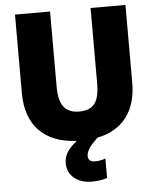

<svg xmlns="http://www.w3.org/2000/svg" viewBox="-62 -766 857 1058"><g transform="rotate(-5 366.5 -237.0)"><path d="M403 240C433 240 461 236 488 227V119C472 126 453 130 430 130C405 130 392 119 392 97C392 84 397 71 405 57C414 43 430 25 455 1C596 -27 672 -128 672 -284V-714H479V-296C479 -193 446 -151 367 -151C293 -151 255 -194 255 -295V-714H61V-280C61 -101 160 1 340 9C288 49 268 85 268 127C268 194 323 240 403 240Z"/></g></svg>

Font: Frost ExtraBold
Style: Regular
Weight: 800
Designer: Lee Frost
Foundry: Lee Frost for Ice Communication Norge AS
Version: Version 2.011;hotconv 1.0.107;makeotfexe 2.5.65593